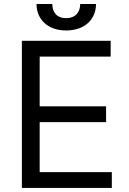

<svg xmlns="http://www.w3.org/2000/svg" viewBox="-20 -929 638 949"><path d="M88.1 0H532.7V-78.1H176.1V-325.3H504.3V-403.4H176.1V-649.1H527V-727.3H88.1ZM160.5 -909.1C160.5 -832.4 217.3 -778.4 306.8 -778.4C397.7 -778.4 454.5 -832.4 454.5 -909.1H376.4C376.4 -872.2 356.5 -839.5 306.8 -839.5C257.1 -839.5 238.6 -872.2 238.6 -909.1Z"/></svg>

Font: Magic Ui Pro
Style: Regular
Weight: 400
Designer: Stefan Endress, Andreas Faust
Version: Version 1.000;FEAKit 1.0